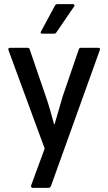

<svg xmlns="http://www.w3.org/2000/svg" viewBox="-20 -719 520 924"><path d="M137 185Q133 185 130.5 181.5Q128 178 130 173L195 -4L21 -477Q17 -489 29 -489H112Q122 -489 123 -481L200 -256Q211 -225 221 -190Q231 -155 240 -122H243Q252 -155 262.5 -189.5Q273 -224 282 -256L359 -481Q361 -489 370 -489H452Q465 -489 460 -477L225 177Q221 185 213 185ZM183 -557Q172 -557 177 -567L244 -691Q248 -699 256 -699H331Q336 -699 338 -695Q340 -691 336 -687L252 -564Q248 -557 240 -557Z"/></svg>

Font: Sofia Sans Semi Condensed SemiBold
Style: Regular
Weight: 600
Designer: Botio Nikoltchev, Ani Petrova
Foundry: lettersoup
Version: Version 4.100